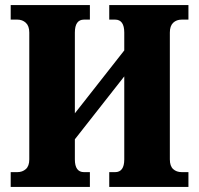

<svg xmlns="http://www.w3.org/2000/svg" viewBox="-20 -734 782 754"><path d="M22 0V-58H48Q68 -58 81.5 -70Q95 -82 95 -108V-606Q95 -632 81.5 -644.5Q68 -657 48 -657H22V-714H333V-657H310Q274 -657 274 -606V-289L468 -536V-606Q468 -657 432 -657H409V-714H720V-657H694Q673 -657 660 -644.5Q647 -632 647 -606V-108Q647 -82 660 -70Q673 -58 694 -58H720V0H409V-58H432Q468 -58 468 -108V-434L274 -187V-108Q274 -58 310 -58H333V0Z"/></svg>

Font: Noto Serif Condensed Black
Style: Regular
Weight: 900
Width: 3
Designer: Monotype Design Team
Foundry: Monotype Imaging Inc.
Version: Version 2.015; ttfautohint (v1.8.4.7-5d5b)